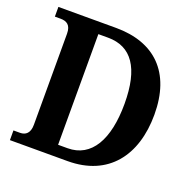

<svg xmlns="http://www.w3.org/2000/svg" viewBox="-126 -841 969 967"><g transform="rotate(20 358.5 -357.0)"><path d="M26 0H335C553 0 666 -150 666 -369C666 -596 542 -714 335 -714H26V-662H56C89 -662 113 -649 113 -602V-114C113 -69 91 -52 61 -52H26ZM313 -61H262V-654H314C440 -654 506 -561 506 -369C506 -177 440 -61 313 -61Z"/></g></svg>

Font: Noto Serif Hebrew SemiCondensed
Style: Bold
Weight: 700
Width: 4
Designer: Monotype Design Team
Foundry: Monotype Imaging Inc.
Version: Version 2.004